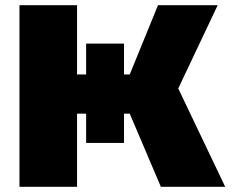

<svg xmlns="http://www.w3.org/2000/svg" viewBox="-20 -720 897 740"><path d="M55 0V-700H277V-433H312V-552H458V-433H480L589 -700H819L667 -379L848 0H600L480 -282H458V-169H312V-282H277V0Z"/></svg>

Font: Golos Text ExtraBold
Style: Regular
Weight: 800
Designer: A.Korolkova, Vitaly Kuzmin
Foundry: ParaType Ltd
Version: Version 2.004